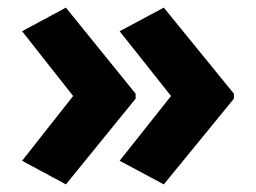

<svg xmlns="http://www.w3.org/2000/svg" viewBox="-20 -528 671 504"><path d="M594 -269 410 -44 294 -106 429 -276 294 -446 410 -508 594 -282ZM336 -269 153 -44 38 -106 172 -276 38 -446 153 -508 336 -282Z"/></svg>

Font: Noto Sans Thai Looped UI ExtraBold
Style: Regular
Weight: 800
Designer: Cadson Demak Team
Foundry: Cadson Demak Co., Ltd.
Version: Version 1.000